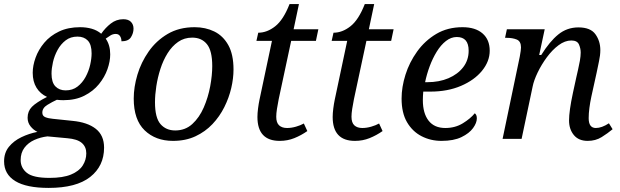

<svg xmlns="http://www.w3.org/2000/svg" viewBox="-55 -679 3033 939"><path d="M183 240Q74 240 19.5 206.5Q-35 173 -35 110Q-35 68 -11.5 39Q12 10 49.5 -8Q87 -26 128 -34Q109 -43 94.5 -61Q80 -79 80 -103Q80 -135 101 -156.5Q122 -178 175 -205Q142 -220 123.5 -250Q105 -280 105 -323Q105 -358 119 -397Q133 -436 161.5 -470Q190 -504 234 -525Q278 -546 337 -546Q367 -546 393.5 -538.5Q420 -531 440 -514Q460 -543 487 -564Q514 -585 548 -585Q573 -585 585.5 -572Q598 -559 598 -539Q598 -517 585.5 -497Q573 -477 539 -477Q539 -492 532 -502.5Q525 -513 511 -513Q497 -513 485 -505.5Q473 -498 462 -490Q484 -459 484 -413Q484 -379 470.5 -340.5Q457 -302 429 -267.5Q401 -233 357.5 -211Q314 -189 255 -189Q247 -189 239 -189.5Q231 -190 223 -191Q201 -181 176.5 -166Q152 -151 152 -128Q152 -112 166.5 -106Q181 -100 203 -98L299 -88Q373 -81 413.5 -49Q454 -17 454 43Q454 133 386 186.5Q318 240 183 240ZM266 -237Q300 -237 324 -255.5Q348 -274 363.5 -302.5Q379 -331 386 -362Q393 -393 393 -418Q393 -461 374.5 -480.5Q356 -500 324 -500Q290 -500 266 -481.5Q242 -463 226.5 -434.5Q211 -406 204 -375Q197 -344 197 -319Q197 -276 216 -256.5Q235 -237 266 -237ZM187 191Q253 191 292.5 174.5Q332 158 349.5 130.5Q367 103 367 71Q367 39 345 20Q323 1 274 -3L177 -12Q143 -8 113 5.5Q83 19 64.5 43.5Q46 68 46 104Q46 142 76.5 166.5Q107 191 187 191Z M791 10Q706 10 652.5 -41.5Q599 -93 599 -197Q599 -253 617 -313.5Q635 -374 672 -427Q709 -480 765 -513Q821 -546 897 -546Q950 -546 993 -525Q1036 -504 1061.5 -458.5Q1087 -413 1087 -339Q1087 -296 1076 -248.5Q1065 -201 1042 -155Q1019 -109 984 -72Q949 -35 901 -12.5Q853 10 791 10ZM802 -41Q851 -41 885.5 -72.5Q920 -104 941.5 -153.5Q963 -203 973 -257Q983 -311 983 -356Q983 -431 957 -463Q931 -495 885 -495Q846 -495 816 -474Q786 -453 764.5 -418.5Q743 -384 729.5 -342Q716 -300 709.5 -257.5Q703 -215 703 -179Q703 -103 730 -72Q757 -41 802 -41Z M1313 10Q1204 10 1204 -107Q1204 -125 1207 -148.5Q1210 -172 1214 -191L1275 -479H1199L1208 -519Q1251 -519 1291 -550.5Q1331 -582 1361 -659H1407L1381 -536H1502L1490 -479H1369L1308 -194Q1303 -169 1299.5 -146.5Q1296 -124 1296 -108Q1296 -79 1310 -66Q1324 -53 1349 -53Q1370 -53 1392.5 -59.5Q1415 -66 1431 -75L1448 -38Q1418 -17 1384.5 -3.5Q1351 10 1313 10Z M1681 10Q1572 10 1572 -107Q1572 -125 1575 -148.5Q1578 -172 1582 -191L1643 -479H1567L1576 -519Q1619 -519 1659 -550.5Q1699 -582 1729 -659H1775L1749 -536H1870L1858 -479H1737L1676 -194Q1671 -169 1667.5 -146.5Q1664 -124 1664 -108Q1664 -79 1678 -66Q1692 -53 1717 -53Q1738 -53 1760.5 -59.5Q1783 -66 1799 -75L1816 -38Q1786 -17 1752.5 -3.5Q1719 10 1681 10Z M2104 10Q2051 10 2006.5 -13Q1962 -36 1935.5 -81.5Q1909 -127 1909 -197Q1909 -253 1928 -313.5Q1947 -374 1985 -427Q2023 -480 2078.5 -513Q2134 -546 2207 -546Q2270 -546 2305 -515.5Q2340 -485 2340 -431Q2340 -379 2302.5 -333Q2265 -287 2199.5 -259Q2134 -231 2050 -231H2015Q2014 -220 2013.5 -209.5Q2013 -199 2013 -189Q2013 -125 2041 -89Q2069 -53 2123 -53Q2171 -53 2208.5 -76Q2246 -99 2267 -125Q2277 -118 2277 -100Q2277 -78 2258.5 -52.5Q2240 -27 2202 -8.5Q2164 10 2104 10ZM2034 -277Q2093 -277 2138.5 -296.5Q2184 -316 2210.5 -350.5Q2237 -385 2237 -431Q2237 -498 2179 -498Q2151 -498 2126 -478.5Q2101 -459 2081 -426.5Q2061 -394 2046.5 -355Q2032 -316 2024 -277Z M2819 10Q2775 10 2751.5 -18.5Q2728 -47 2728 -90Q2728 -136 2747 -225L2764 -303Q2767 -317 2772 -338Q2777 -359 2781 -382Q2785 -405 2785 -422Q2785 -442 2776.5 -461.5Q2768 -481 2739 -481Q2708 -481 2677 -458Q2646 -435 2619.5 -399Q2593 -363 2574.5 -324.5Q2556 -286 2550 -256L2496 0H2403L2487 -402Q2490 -416 2491.5 -429.5Q2493 -443 2493 -447Q2493 -477 2472.5 -485.5Q2452 -494 2423 -494H2415L2424 -536H2609L2582 -410H2592Q2633 -476 2675.5 -510.5Q2718 -545 2774 -545Q2833 -545 2857 -511.5Q2881 -478 2881 -434Q2881 -409 2874.5 -379.5Q2868 -350 2863 -324L2837 -206Q2831 -178 2827.5 -151Q2824 -124 2824 -101Q2824 -53 2859 -53Q2888 -53 2923 -76L2941 -47Q2917 -27 2887.5 -8.5Q2858 10 2819 10Z"/></svg>

Font: NotoSerif-Italic
Style: Regular
Weight: 400
Italic angle: -12°
Designer: Monotype Design Team
Foundry: Monotype Imaging Inc.
Version: Version 2.007; ttfautohint (v1.8) -l 8 -r 50 -G 200 -x 14 -D